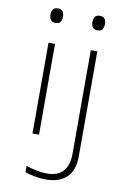

<svg xmlns="http://www.w3.org/2000/svg" viewBox="-104 -796 739 1104"><g transform="rotate(10 265.0 -243.5)"><path d="M143 -649Q123 -649 114.5 -661Q106 -673 106 -692Q106 -710 114 -722Q122 -734 143 -734Q163 -734 171 -722Q179 -710 179 -691Q179 -674 171.5 -661.5Q164 -649 143 -649ZM388 -649Q368 -649 359.5 -661Q351 -673 351 -692Q351 -710 359 -722Q367 -734 388 -734Q408 -734 416 -722Q424 -710 424 -691Q424 -674 416.5 -661.5Q409 -649 388 -649ZM246 247Q209 247 174.5 240Q140 233 122 226V189Q142 197 178.5 204.5Q215 212 245 212Q309 212 339.5 176Q370 140 370 76V-530H408V82Q408 166 364.5 206.5Q321 247 246 247ZM123 0V-530H161V0Z"/></g></svg>

Font: Noto Sans Mono Condensed ExtraLight
Style: Regular
Weight: 200
Width: 3
Designer: Monotype Design Team
Foundry: Monotype Imaging Inc.
Version: Version 2.014; ttfautohint (v1.8.4.7-5d5b)